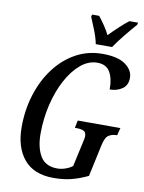

<svg xmlns="http://www.w3.org/2000/svg" viewBox="-100 -1000 808 1078"><g transform="rotate(10 303.5 -460.5)"><path d="M281 10Q169 10 112.5 -57.5Q56 -125 56 -241Q56 -339 83.5 -426.5Q111 -514 161.5 -581Q212 -648 281 -686Q350 -724 433 -724Q521 -724 564 -692.5Q607 -661 607 -618Q607 -575 577 -554.5Q547 -534 506 -534Q507 -594 485.5 -632Q464 -670 413 -670Q362 -670 317.5 -632.5Q273 -595 239 -531.5Q205 -468 186 -388Q167 -308 167 -222Q167 -144 196 -95Q225 -46 293 -46Q315 -46 338.5 -54Q362 -62 379 -75L409 -212Q413 -228 414.5 -237Q416 -246 416 -251Q416 -275 400 -281.5Q384 -288 360 -288H351L360 -331H603L592 -288H588Q564 -288 544.5 -276Q525 -264 515 -217L476 -36Q428 -13 382.5 -1.5Q337 10 281 10ZM385 -771Q378 -807 361.5 -848.5Q345 -890 333 -918L336 -931H376Q391 -913 410 -885Q429 -857 441 -832Q465 -857 495 -885Q525 -913 549 -931H598L595 -918Q570 -890 536.5 -849Q503 -808 478 -771Z"/></g></svg>

Font: Noto Serif ExtraCondensed Medium
Style: Italic
Weight: 500
Width: 2
Italic angle: -12°
Designer: Monotype Design Team
Foundry: Monotype Imaging Inc.
Version: Version 2.013; ttfautohint (v1.8.4.7-5d5b)